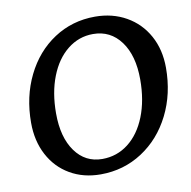

<svg xmlns="http://www.w3.org/2000/svg" viewBox="-76 -725 810 813"><g transform="rotate(-10 329.5 -319.0)"><path d="M40 -254Q40 -366 84.5 -456.5Q129 -547 207.5 -598.5Q286 -650 384 -650Q459 -650 518 -616.5Q577 -583 610 -523Q643 -463 643 -385Q643 -273 597.5 -182.5Q552 -92 472 -40Q392 12 293 12Q219 12 161.5 -21.5Q104 -55 72 -115.5Q40 -176 40 -254ZM527 -355Q527 -458 482.5 -518.5Q438 -579 363 -579Q302 -579 253.5 -540.5Q205 -502 178 -433Q151 -364 151 -275Q151 -172 194.5 -111.5Q238 -51 311 -51Q374 -51 423 -89Q472 -127 499.5 -196Q527 -265 527 -355Z"/></g></svg>

Font: Alegreya SC Medium
Style: Italic
Weight: 500
Italic angle: -7°
Designer: Juan Pablo del Peral
Foundry: Huerta Tipografica
Version: Version 2.007; ttfautohint (v1.6)